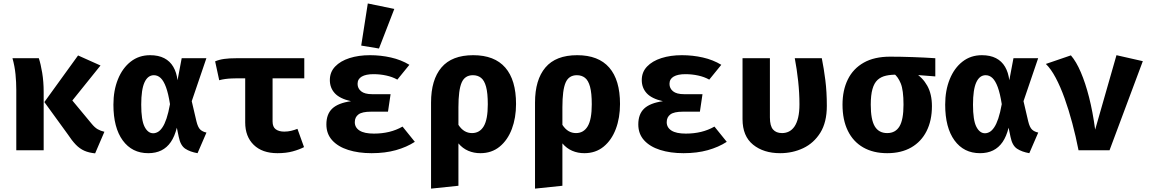

<svg xmlns="http://www.w3.org/2000/svg" viewBox="-20 -867 6640 1108"><path d="M430.5 -547 560 -489 397.5 -287 507.5 -154.5Q526.5 -131 543.8 -121.2Q561 -111.5 582.5 -106.5L529 18Q493 14.5 466.5 2.8Q440 -9 417.5 -32.2Q395 -55.5 370 -93.5L236 -278ZM204 -531Q215 -498.5 223.5 -447Q232 -395.5 232 -336.5V0H74V-348Q74 -392.5 69.5 -438.5Q65 -484.5 52 -531Z M846 -548.5Q894.5 -548.5 927.8 -531.2Q961 -514 980 -481.5Q999 -449 1004.5 -404L1028.5 -531H1171L1086.5 -283L1113.5 -167.5Q1122 -132 1135.8 -119.2Q1149.5 -106.5 1171.5 -102L1120 17Q1077 9.5 1049.2 -8.8Q1021.5 -27 1011.5 -77L1000.5 -130Q988 -80 965.8 -47.5Q943.5 -15 911 1Q878.5 17 835.5 17Q742 17 688.2 -56.8Q634.5 -130.5 634.5 -263Q634.5 -345.5 660.8 -410Q687 -474.5 734.5 -511.5Q782 -548.5 846 -548.5ZM868 -433Q833 -433 814 -391.8Q795 -350.5 795 -263Q795 -173.5 814.2 -135.8Q833.5 -98 864 -98Q877.5 -98 891 -105.5Q904.5 -113 917.2 -131.8Q930 -150.5 941 -183.2Q952 -216 961 -266Q951.5 -327 938 -363.8Q924.5 -400.5 907.2 -416.8Q890 -433 868 -433Z M1736 -531V-415H1348Q1333.5 -415 1315.5 -414.2Q1297.5 -413.5 1279.2 -411Q1261 -408.5 1245 -404L1221.5 -513Q1245 -523 1274.2 -527Q1303.5 -531 1343.5 -531ZM1553 -431V-166Q1553 -134.5 1571.2 -121Q1589.5 -107.5 1620.5 -107.5Q1641.5 -107.5 1660.8 -112.2Q1680 -117 1696.5 -123.5L1734.5 -18Q1707.5 -4 1669.5 6.5Q1631.5 17 1581 17Q1493.5 17 1444.2 -31Q1395 -79 1395 -160.5V-431Z M2219 -222.5H2120.5Q2070 -222.5 2048.8 -206.8Q2027.5 -191 2027.5 -162Q2027.5 -131 2055 -113.5Q2082.5 -96 2137.5 -96Q2185 -96 2226 -106Q2267 -116 2303 -136.5L2374 -48.5Q2327 -18 2264.8 -0.5Q2202.5 17 2124.5 17Q2048.5 17 1989.5 -1.8Q1930.5 -20.5 1897 -57.5Q1863.5 -94.5 1863.5 -149Q1863.5 -208.5 1897.5 -240.5Q1931.5 -272.5 2005.5 -283Q1941 -297.5 1912.2 -328.8Q1883.5 -360 1883.5 -405Q1883.5 -451 1914 -483Q1944.5 -515 1997 -531.8Q2049.5 -548.5 2115 -548.5Q2177.5 -548.5 2236 -535.2Q2294.5 -522 2342.5 -493L2273 -407.5Q2244.5 -423.5 2208.8 -431.2Q2173 -439 2135.5 -439Q2091.5 -439 2067.5 -425Q2043.5 -411 2043.5 -383Q2043.5 -357 2064 -340.2Q2084.5 -323.5 2127.5 -323.5H2234ZM2102.5 -847 2255.5 -815.5 2167 -587 2064.5 -604Z M2711 -548.5Q2833.5 -548.5 2895.8 -477Q2958 -405.5 2958 -267Q2958 -187 2933.8 -122.8Q2909.5 -58.5 2863.5 -20.8Q2817.5 17 2752 17Q2714.5 17 2682.2 3.2Q2650 -10.5 2625.5 -39.5V205L2467.5 221.5V-275Q2467.5 -406.5 2527.5 -477.5Q2587.5 -548.5 2711 -548.5ZM2709 -433Q2662.5 -433 2644 -390.2Q2625.5 -347.5 2625.5 -248V-146.5Q2641.5 -122 2661 -110.5Q2680.5 -99 2704 -99Q2748 -99 2771.5 -138.2Q2795 -177.5 2795 -265Q2795 -330 2785 -366.5Q2775 -403 2755.8 -418Q2736.5 -433 2709 -433Z M3311 -548.5Q3433.5 -548.5 3495.8 -477Q3558 -405.5 3558 -267Q3558 -187 3533.8 -122.8Q3509.5 -58.5 3463.5 -20.8Q3417.5 17 3352 17Q3314.5 17 3282.2 3.2Q3250 -10.5 3225.5 -39.5V205L3067.5 221.5V-275Q3067.5 -406.5 3127.5 -477.5Q3187.5 -548.5 3311 -548.5ZM3309 -433Q3262.5 -433 3244 -390.2Q3225.5 -347.5 3225.5 -248V-146.5Q3241.5 -122 3261 -110.5Q3280.5 -99 3304 -99Q3348 -99 3371.5 -138.2Q3395 -177.5 3395 -265Q3395 -330 3385 -366.5Q3375 -403 3355.8 -418Q3336.5 -433 3309 -433Z M4019 -222.5H3920.5Q3870 -222.5 3848.8 -206.8Q3827.5 -191 3827.5 -162Q3827.5 -131 3855 -113.5Q3882.5 -96 3937.5 -96Q3985 -96 4026 -106Q4067 -116 4103 -136.5L4174 -48.5Q4127 -18 4064.8 -0.5Q4002.5 17 3924.5 17Q3848.5 17 3789.5 -1.8Q3730.5 -20.5 3697 -57.5Q3663.5 -94.5 3663.5 -149Q3663.5 -208.5 3697.5 -240.5Q3731.5 -272.5 3805.5 -283Q3741 -297.5 3712.2 -328.8Q3683.5 -360 3683.5 -405Q3683.5 -451 3714 -483Q3744.5 -515 3797 -531.8Q3849.5 -548.5 3915 -548.5Q3977.5 -548.5 4036 -535.2Q4094.5 -522 4142.5 -493L4073 -407.5Q4044.5 -423.5 4008.8 -431.2Q3973 -439 3935.5 -439Q3891.5 -439 3867.5 -425Q3843.5 -411 3843.5 -383Q3843.5 -357 3864 -340.2Q3884.5 -323.5 3927.5 -323.5H4034Z M4722.5 -531Q4734.5 -471.5 4743 -404Q4751.5 -336.5 4751.5 -256Q4751.5 -161.5 4714 -101.2Q4676.5 -41 4615.2 -12Q4554 17 4482 17Q4386.5 17 4325.8 -32.2Q4265 -81.5 4265 -179.5V-531H4423V-189.5Q4423 -140.5 4441 -119.8Q4459 -99 4493 -99Q4515 -99 4533.2 -108.2Q4551.5 -117.5 4565 -137.2Q4578.5 -157 4586 -188.8Q4593.5 -220.5 4593.5 -265Q4593.5 -330.5 4586 -399.5Q4578.5 -468.5 4566.5 -531Z M5117 -540Q5177 -540 5248.2 -537.5Q5319.5 -535 5377.5 -531V-426L5250 -436H5163.5Q5123.5 -437 5093.8 -430.5Q5064 -424 5044.2 -405.8Q5024.5 -387.5 5014.8 -352.8Q5005 -318 5005 -263Q5005 -176.5 5028.2 -137.8Q5051.5 -99 5100 -99Q5147.5 -99 5170.8 -137.8Q5194 -176.5 5194 -263Q5194 -347 5178 -385.8Q5162 -424.5 5138.5 -442L5258 -447.5Q5304.5 -420 5331.2 -372Q5358 -324 5358 -254.5Q5358 -171.5 5327.2 -110.5Q5296.5 -49.5 5238.8 -16.2Q5181 17 5100 17Q5019.5 17 4961.5 -16.2Q4903.5 -49.5 4872.8 -112.2Q4842 -175 4842 -263Q4842 -346.5 4872.8 -408.8Q4903.5 -471 4964.5 -505.5Q5025.5 -540 5117 -540Z M5646 -548.5Q5694.5 -548.5 5727.8 -531.2Q5761 -514 5780 -481.5Q5799 -449 5804.5 -404L5828.5 -531H5971L5886.5 -283L5913.5 -167.5Q5922 -132 5935.8 -119.2Q5949.5 -106.5 5971.5 -102L5920 17Q5877 9.5 5849.2 -8.8Q5821.5 -27 5811.5 -77L5800.5 -130Q5788 -80 5765.8 -47.5Q5743.5 -15 5711 1Q5678.5 17 5635.5 17Q5542 17 5488.2 -56.8Q5434.5 -130.5 5434.5 -263Q5434.5 -345.5 5460.8 -410Q5487 -474.5 5534.5 -511.5Q5582 -548.5 5646 -548.5ZM5668 -433Q5633 -433 5614 -391.8Q5595 -350.5 5595 -263Q5595 -173.5 5614.2 -135.8Q5633.5 -98 5664 -98Q5677.5 -98 5691 -105.5Q5704.5 -113 5717.2 -131.8Q5730 -150.5 5741 -183.2Q5752 -216 5761 -266Q5751.5 -327 5738 -363.8Q5724.5 -400.5 5707.2 -416.8Q5690 -433 5668 -433Z M6204 0Q6188.5 -79.5 6168 -156.2Q6147.5 -233 6123.5 -300Q6099.5 -367 6072.2 -418.2Q6045 -469.5 6015.5 -498L6160 -547.5Q6191 -511.5 6217.2 -450.2Q6243.5 -389 6264.8 -305.8Q6286 -222.5 6300 -119L6423 -548.5L6575 -514L6383 0Z"/></svg>

Font: Fira Code Light
Style: Bold
Weight: 700
Monospace: yes
Version: Version 5.002